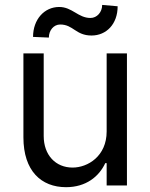

<svg xmlns="http://www.w3.org/2000/svg" viewBox="-20 -766 621 793"><path d="M420.5 -223C420.5 -120.7 342.3 -73.9 279.8 -73.9C210.2 -73.9 160.5 -125 160.5 -204.5V-545.5H76.7V-198.9C76.7 -59.7 150.6 7.1 252.8 7.1C335.2 7.1 389.2 -36.9 414.8 -92.3H420.5V0H504.3V-545.5H420.5ZM116.5 -613.6 181.8 -610.8C181.8 -640.6 201.7 -664.8 228.7 -664.8C282.7 -664.8 292.6 -619.3 358 -619.3C419 -619.3 465.9 -666.2 465.9 -740.1L402 -745.7C402 -715.9 380.7 -691.8 353.7 -691.8C302.6 -691.8 278.4 -737.2 224.4 -737.2C163.4 -737.2 116.5 -686.1 116.5 -613.6Z"/></svg>

Font: Magic Ui Pro
Style: Regular
Weight: 400
Designer: Stefan Endress, Andreas Faust
Version: Version 1.000;FEAKit 1.0